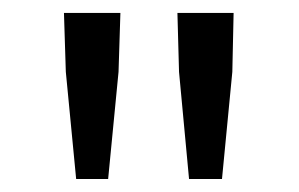

<svg xmlns="http://www.w3.org/2000/svg" viewBox="-20 -710 466 299"><path d="M82.5 -598.1 79.6 -689.9H167.5L164.6 -598.1L148.4 -431.2H98.6ZM258.8 -598.1 256.3 -689.9H343.8L341.8 -598.1L325.7 -431.2H274.4Z"/></svg>

Font: Pyidaungsu
Style: Regular
Weight: 400
Designer: Sun Tun
Foundry: MCF
Version: Version 2.053; ttfautohint (v1.8.2)